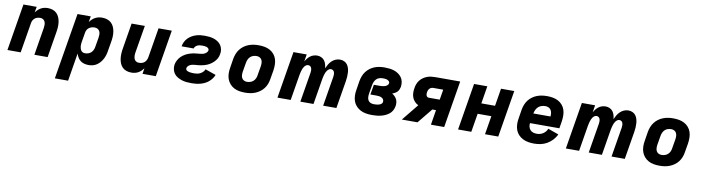

<svg xmlns="http://www.w3.org/2000/svg" viewBox="-30 -1205 7660 2098"><g transform="rotate(10 3800.0 -156.5)"><path d="M21 0 107 -520H254L243 -456Q255 -473 270 -487Q285 -501 302.5 -510.5Q320 -520 339 -524Q358 -528 376 -528Q405 -528 431 -519.5Q457 -511 475.5 -492.5Q494 -474 504.5 -449Q515 -424 518.5 -397Q522 -370 520.5 -341.5Q519 -313 514 -285L467 0H320L370 -304Q373 -322 373 -340Q373 -358 367 -373.5Q361 -389 347 -398.5Q333 -408 315 -408Q299 -408 283 -404Q267 -400 253.5 -389Q240 -378 232.5 -363Q225 -348 223 -332L168 0Z M585 215 707 -520H854L843 -455Q855 -472 870.5 -486.5Q886 -501 904 -510.5Q922 -520 941.5 -524Q961 -528 980 -528Q1009 -528 1035.5 -519.5Q1062 -511 1081 -493Q1100 -475 1111 -450Q1122 -425 1126 -397.5Q1130 -370 1128.5 -341.5Q1127 -313 1122 -285L1105 -185Q1102 -162 1095.5 -139Q1089 -116 1078 -94Q1067 -72 1051 -52.5Q1035 -33 1014 -18.5Q993 -4 969.5 2Q946 8 923 8Q898 8 874.5 2Q851 -4 832.5 -18Q814 -32 802 -52Q790 -72 783 -95L732 215ZM862 -112Q880 -112 898 -118Q916 -124 930 -137.5Q944 -151 951.5 -169Q959 -187 961 -204L978 -304Q981 -323 981 -341Q981 -359 974 -374.5Q967 -390 952 -399Q937 -408 919 -408Q903 -408 886.5 -404Q870 -400 855.5 -389.5Q841 -379 833 -363.5Q825 -348 823 -332L806 -232Q804 -219 802.5 -205.5Q801 -192 802.5 -179Q804 -166 807.5 -154Q811 -142 818.5 -132Q826 -122 837.5 -117Q849 -112 862 -112Z M1397 8Q1368 8 1342 -0.5Q1316 -9 1297.5 -27.5Q1279 -46 1269 -71Q1259 -96 1255.5 -123Q1252 -150 1253.5 -178.5Q1255 -207 1260 -235L1307 -520H1454L1403 -216Q1400 -198 1400.5 -180Q1401 -162 1406.5 -146.5Q1412 -131 1426 -121.5Q1440 -112 1458 -112Q1474 -112 1490.5 -116Q1507 -120 1520 -131Q1533 -142 1540.5 -157Q1548 -172 1551 -188L1606 -520H1753L1667 0H1520L1530 -64Q1518 -47 1503.5 -33Q1489 -19 1471.5 -9.5Q1454 0 1434.5 4Q1415 8 1397 8Z M2065 8Q2037 8 2009.5 5.5Q1982 3 1957 -5Q1932 -13 1909 -26Q1886 -39 1870.5 -59.5Q1855 -80 1849 -106Q1843 -132 1847 -160Q1849 -173 1853.5 -185.5Q1858 -198 1864.5 -210Q1871 -222 1879.5 -233.5Q1888 -245 1898 -254.5Q1908 -264 1919.5 -272Q1931 -280 1943 -287Q1955 -294 1968 -299Q1981 -304 1994 -308Q2007 -312 2020 -314.5Q2033 -317 2046 -319Q2059 -321 2072 -322Q2085 -323 2098.5 -324.5Q2112 -326 2125 -328.5Q2138 -331 2150 -337Q2162 -343 2172.5 -353.5Q2183 -364 2185 -377Q2187 -389 2178.5 -398Q2170 -407 2158.5 -411Q2147 -415 2135 -416Q2123 -417 2111 -417Q2098 -417 2084.5 -415.5Q2071 -414 2059 -409Q2047 -404 2036 -394Q2025 -384 2023 -371V-370H1888L1889 -374Q1893 -398 1904.5 -421Q1916 -444 1934.5 -463Q1953 -482 1976 -495Q1999 -508 2022.5 -515.5Q2046 -523 2070.5 -525.5Q2095 -528 2119 -528Q2146 -528 2171.5 -525Q2197 -522 2221 -514Q2245 -506 2265.5 -492Q2286 -478 2299.5 -458Q2313 -438 2318 -412.5Q2323 -387 2318 -361Q2316 -348 2312 -335Q2308 -322 2301.5 -310Q2295 -298 2286 -287Q2277 -276 2267 -266Q2257 -256 2245.5 -248Q2234 -240 2222.5 -233Q2211 -226 2198 -221Q2185 -216 2172 -212Q2159 -208 2146 -205.5Q2133 -203 2120 -201Q2107 -199 2094 -198Q2081 -197 2068 -196Q2055 -195 2041.5 -192.5Q2028 -190 2015.5 -184Q2003 -178 1993 -168Q1983 -158 1981 -145Q1979 -135 1984 -127Q1989 -119 1997.5 -115Q2006 -111 2015.5 -108.5Q2025 -106 2035 -105Q2045 -104 2055 -103.5Q2065 -103 2074 -103Q2091 -103 2108.5 -106Q2126 -109 2141.5 -117Q2157 -125 2170.5 -138.5Q2184 -152 2190 -168L2308 -127Q2300 -104 2284.5 -83.5Q2269 -63 2249.5 -47Q2230 -31 2206.5 -20Q2183 -9 2159.5 -3Q2136 3 2112 5.5Q2088 8 2065 8Z M2657 8Q2624 8 2592.5 2.5Q2561 -3 2534 -17.5Q2507 -32 2487 -55.5Q2467 -79 2457 -108Q2447 -137 2446.5 -169.5Q2446 -202 2452 -235L2468 -335Q2473 -363 2483.5 -390Q2494 -417 2512 -440.5Q2530 -464 2554 -481.5Q2578 -499 2605.5 -509.5Q2633 -520 2660.5 -524Q2688 -528 2716 -528Q2749 -528 2780.5 -522.5Q2812 -517 2839.5 -502.5Q2867 -488 2887 -464.5Q2907 -441 2916.5 -412Q2926 -383 2926.5 -350.5Q2927 -318 2922 -285L2905 -185Q2901 -157 2890.5 -130Q2880 -103 2862 -79.5Q2844 -56 2819.5 -38.5Q2795 -21 2768 -10.5Q2741 0 2713 4Q2685 8 2657 8ZM2657 -112Q2676 -112 2694.5 -117.5Q2713 -123 2728 -136.5Q2743 -150 2751 -168Q2759 -186 2761 -204L2778 -304Q2781 -323 2780.5 -341.5Q2780 -360 2772.5 -375.5Q2765 -391 2749.5 -399.5Q2734 -408 2716 -408Q2697 -408 2678.5 -402.5Q2660 -397 2645.5 -383.5Q2631 -370 2623 -352Q2615 -334 2612 -316L2595 -216Q2592 -197 2592.5 -178.5Q2593 -160 2600.5 -144.5Q2608 -129 2623.5 -120.5Q2639 -112 2657 -112Z M3017 0 3103 -520H3250L3237 -440Q3247 -458 3260 -474.5Q3273 -491 3290 -503.5Q3307 -516 3327 -522Q3347 -528 3366 -528Q3390 -528 3411 -518.5Q3432 -509 3445.5 -491.5Q3459 -474 3465.5 -452Q3472 -430 3474 -406Q3484 -429 3497 -451Q3510 -473 3529 -491Q3548 -509 3571.5 -518.5Q3595 -528 3619 -528Q3643 -528 3664.5 -518.5Q3686 -509 3699.5 -491Q3713 -473 3719.5 -450.5Q3726 -428 3727.5 -404.5Q3729 -381 3727.5 -356.5Q3726 -332 3722 -308L3671 0H3524L3579 -332Q3581 -345 3580.5 -358Q3580 -371 3576 -382.5Q3572 -394 3562 -401Q3552 -408 3539 -408Q3527 -408 3516 -400Q3505 -392 3497 -381Q3489 -370 3484 -358Q3479 -346 3475.5 -333.5Q3472 -321 3469 -308.5Q3466 -296 3464 -284L3417 0H3271L3326 -332Q3328 -345 3327.5 -358Q3327 -371 3323 -382.5Q3319 -394 3309 -401Q3299 -408 3286 -408Q3274 -408 3262.5 -400Q3251 -392 3243.5 -381Q3236 -370 3231 -358Q3226 -346 3222.5 -333.5Q3219 -321 3216 -308.5Q3213 -296 3211 -284L3164 0Z M4065 8Q4031 8 3999 2.5Q3967 -3 3939.5 -17Q3912 -31 3890.5 -54Q3869 -77 3858.5 -106.5Q3848 -136 3847 -169Q3846 -202 3852 -235L3868 -335Q3873 -362 3883 -389Q3893 -416 3910.5 -439.5Q3928 -463 3952 -481Q3976 -499 4003 -509.5Q4030 -520 4057.5 -524Q4085 -528 4112 -528Q4140 -528 4167.5 -525Q4195 -522 4220.5 -513.5Q4246 -505 4267.5 -490Q4289 -475 4304 -454Q4319 -433 4324 -406Q4329 -379 4325 -350Q4322 -336 4316 -321Q4310 -306 4299 -294.5Q4288 -283 4273.5 -275Q4259 -267 4244 -261Q4260 -252 4273.5 -238.5Q4287 -225 4295.5 -208Q4304 -191 4306 -171Q4308 -151 4304 -130Q4300 -106 4287.5 -83Q4275 -60 4254.5 -44Q4234 -28 4210.5 -17.5Q4187 -7 4162.5 -1.5Q4138 4 4113.5 6Q4089 8 4065 8ZM4065 -112Q4074 -112 4083 -112.5Q4092 -113 4101.5 -114Q4111 -115 4120.5 -117.5Q4130 -120 4138.5 -124.5Q4147 -129 4153.5 -136.5Q4160 -144 4161 -153Q4164 -168 4156.5 -180.5Q4149 -193 4136 -199.5Q4123 -206 4108 -208Q4093 -210 4078 -210H4011L4030 -321H4097Q4111 -321 4124.5 -322.5Q4138 -324 4151.5 -328Q4165 -332 4177 -342Q4189 -352 4191 -365Q4193 -379 4184 -388Q4175 -397 4163.5 -401.5Q4152 -406 4138.5 -407Q4125 -408 4112 -408Q4094 -408 4075.5 -402Q4057 -396 4043.5 -382.5Q4030 -369 4022.5 -351.5Q4015 -334 4012 -316L3995 -216Q3992 -196 3993 -177Q3994 -158 4003 -142.5Q4012 -127 4029 -119.5Q4046 -112 4065 -112Z M4397 0 4547 -185Q4524 -196 4506.5 -214.5Q4489 -233 4479.5 -257Q4470 -281 4469 -308Q4468 -335 4473 -362Q4476 -385 4484.5 -407.5Q4493 -430 4507.5 -449Q4522 -468 4542.5 -482.5Q4563 -497 4585 -505.5Q4607 -514 4630 -517Q4653 -520 4676 -520H4953L4867 0H4720L4747 -166H4706L4571 0ZM4647 -286H4767L4786 -400H4675Q4665 -400 4654 -396Q4643 -392 4635 -383.5Q4627 -375 4622.5 -364.5Q4618 -354 4616 -343Q4615 -333 4615 -323.5Q4615 -314 4618.5 -305Q4622 -296 4629.5 -291Q4637 -286 4647 -286Z M5021 0 5107 -520H5254L5222 -325H5374L5406 -520H5553L5467 0H5320L5354 -206H5202L5168 0Z M5866 8Q5832 8 5800 2.5Q5768 -3 5740 -17Q5712 -31 5690.5 -54Q5669 -77 5658.5 -106.5Q5648 -136 5647 -169Q5646 -202 5652 -235L5668 -335Q5673 -363 5683.5 -390Q5694 -417 5712 -440.5Q5730 -464 5754 -481.5Q5778 -499 5805.5 -509.5Q5833 -520 5861 -524Q5889 -528 5916 -528Q5949 -528 5980.5 -522.5Q6012 -517 6039.5 -502.5Q6067 -488 6087 -464.5Q6107 -441 6116.5 -412Q6126 -383 6126.5 -350.5Q6127 -318 6122 -285L6109 -205H5783Q5780 -184 5785 -164Q5790 -144 5803 -129.5Q5816 -115 5835.5 -109Q5855 -103 5876 -103Q5893 -103 5910.5 -107.5Q5928 -112 5944 -122Q5960 -132 5972.5 -147Q5985 -162 5991 -179L6109 -137Q6094 -103 6067 -74Q6040 -45 6007 -26Q5974 -7 5937.5 0.5Q5901 8 5866 8ZM5991 -315Q5993 -335 5990.5 -353.5Q5988 -372 5978.5 -387Q5969 -402 5952.5 -409.5Q5936 -417 5917 -417Q5897 -417 5876.5 -411Q5856 -405 5839.5 -390.5Q5823 -376 5814 -356.5Q5805 -337 5801 -317V-315Z M6217 0 6303 -520H6450L6437 -440Q6447 -458 6460 -474.5Q6473 -491 6490 -503.5Q6507 -516 6527 -522Q6547 -528 6566 -528Q6590 -528 6611 -518.5Q6632 -509 6645.5 -491.5Q6659 -474 6665.5 -452Q6672 -430 6674 -406Q6684 -429 6697 -451Q6710 -473 6729 -491Q6748 -509 6771.5 -518.5Q6795 -528 6819 -528Q6843 -528 6864.5 -518.5Q6886 -509 6899.5 -491Q6913 -473 6919.5 -450.5Q6926 -428 6927.5 -404.5Q6929 -381 6927.5 -356.5Q6926 -332 6922 -308L6871 0H6724L6779 -332Q6781 -345 6780.5 -358Q6780 -371 6776 -382.5Q6772 -394 6762 -401Q6752 -408 6739 -408Q6727 -408 6716 -400Q6705 -392 6697 -381Q6689 -370 6684 -358Q6679 -346 6675.5 -333.5Q6672 -321 6669 -308.5Q6666 -296 6664 -284L6617 0H6471L6526 -332Q6528 -345 6527.5 -358Q6527 -371 6523 -382.5Q6519 -394 6509 -401Q6499 -408 6486 -408Q6474 -408 6462.5 -400Q6451 -392 6443.5 -381Q6436 -370 6431 -358Q6426 -346 6422.5 -333.5Q6419 -321 6416 -308.5Q6413 -296 6411 -284L6364 0Z M7257 8Q7224 8 7192.5 2.5Q7161 -3 7134 -17.5Q7107 -32 7087 -55.5Q7067 -79 7057 -108Q7047 -137 7046.5 -169.5Q7046 -202 7052 -235L7068 -335Q7073 -363 7083.5 -390Q7094 -417 7112 -440.5Q7130 -464 7154 -481.5Q7178 -499 7205.5 -509.5Q7233 -520 7260.5 -524Q7288 -528 7316 -528Q7349 -528 7380.5 -522.5Q7412 -517 7439.5 -502.5Q7467 -488 7487 -464.5Q7507 -441 7516.5 -412Q7526 -383 7526.5 -350.5Q7527 -318 7522 -285L7505 -185Q7501 -157 7490.5 -130Q7480 -103 7462 -79.5Q7444 -56 7419.5 -38.5Q7395 -21 7368 -10.5Q7341 0 7313 4Q7285 8 7257 8ZM7257 -112Q7276 -112 7294.5 -117.5Q7313 -123 7328 -136.5Q7343 -150 7351 -168Q7359 -186 7361 -204L7378 -304Q7381 -323 7380.5 -341.5Q7380 -360 7372.5 -375.5Q7365 -391 7349.5 -399.5Q7334 -408 7316 -408Q7297 -408 7278.5 -402.5Q7260 -397 7245.5 -383.5Q7231 -370 7223 -352Q7215 -334 7212 -316L7195 -216Q7192 -197 7192.5 -178.5Q7193 -160 7200.5 -144.5Q7208 -129 7223.5 -120.5Q7239 -112 7257 -112Z"/></g></svg>

Font: Iosevka Aile Heavy
Style: Italic
Weight: 900
Italic angle: -9°
Designer: Belleve Invis
Foundry: Belleve Invis
Version: Version 31.1.0; ttfautohint (v1.8.4)